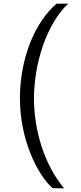

<svg xmlns="http://www.w3.org/2000/svg" viewBox="-20 -810 441 1051"><path d="M268 220 331 221C225 95 166 -92 166 -271C166 -457 232 -675 353 -790H290C178 -696 89 -501 89 -271C89 -48 184 147 268 220Z"/></svg>

Font: Oakes
Style: Regular
Weight: 400
Designer: Samuel Oakes
Foundry: Samuel Oakes
Version: Version 1.003;PS 001.003;hotconv 1.0.88;makeotf.lib2.5.64775